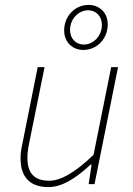

<svg xmlns="http://www.w3.org/2000/svg" viewBox="-20 -752 544 784"><path d="M178 12C236 12 294 -28 350 -80H354L342 0H366L462 -478H434L362 -120C286 -46 226 -14 182 -14C118 -14 92 -46 92 -108C92 -128 94 -142 100 -172L162 -478H134L72 -168C66 -140 64 -128 64 -104C64 -36 96 12 178 12ZM320 -548C378 -548 420 -596 420 -652C420 -704 382 -732 342 -732C284 -732 242 -684 242 -628C242 -576 280 -548 320 -548ZM322 -570C290 -570 266 -594 266 -630C266 -674 300 -710 340 -710C372 -710 396 -686 396 -650C396 -606 362 -570 322 -570Z"/></svg>

Font: Source Sans Pro ExtraLight
Style: Italic
Weight: 200
Italic angle: -11°
Designer: Paul D. Hunt
Foundry: Adobe Systems Incorporated
Version: Version 3.006;hotconv 1.0.111;makeotfexe 2.5.65597